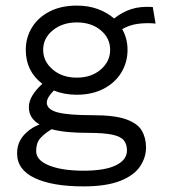

<svg xmlns="http://www.w3.org/2000/svg" viewBox="-20 -493 603 685"><path d="M254 -155Q209 -155 172 -170Q147 -145 147 -127Q147 -103 184 -92.5Q221 -82 311 -82Q390 -82 431 -67Q472 -52 486.5 -26Q501 0 501 33Q501 69 479.5 101Q458 133 408.5 152.5Q359 172 277 172Q168 172 104.5 142.5Q41 113 41 54Q41 17 64 -9.5Q87 -36 121 -49Q83 -71 83 -110Q83 -132 96 -153Q109 -174 131 -194Q72 -239 72 -315Q72 -359 94 -395Q116 -431 157 -452Q198 -473 254 -473Q296 -473 329.5 -460.5Q363 -448 387 -427Q416 -450 448.5 -460.5Q481 -471 525 -468L535 -409Q502 -412 472 -408Q442 -404 416 -389Q435 -356 435 -315Q435 -271 413 -234.5Q391 -198 350 -176.5Q309 -155 254 -155ZM254 -216Q306 -216 339.5 -245Q373 -274 373 -315Q373 -357 339.5 -385Q306 -413 254 -413Q203 -413 168.5 -385Q134 -357 134 -315Q134 -274 168 -245Q202 -216 254 -216ZM109 46Q109 79 155.5 97.5Q202 116 278 116Q355 116 394 96.5Q433 77 433 44Q433 22 422 8Q411 -6 381 -12.5Q351 -19 294 -19Q255 -19 222.5 -22Q190 -25 164 -32Q138 -16 123.5 0.5Q109 17 109 46Z"/></svg>

Font: Inconsolata SemiExpanded Thin
Style: Regular
Weight: 100
Width: 6
Monospace: yes
Designer: Raph Levien, Cyreal, Brenton Simpson
Foundry: Raph Levien, Cyreal, Google
Version: Version 3.100; ttfautohint (v1.8.4.7-5d5b)